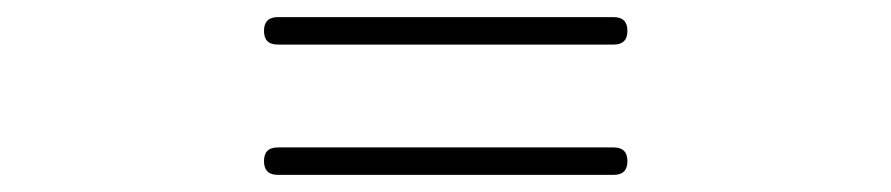

<svg xmlns="http://www.w3.org/2000/svg" viewBox="-20 -492 1040 224"><path d="M304 -288Q288 -288 288 -304Q288 -320 304 -320H696Q712 -320 712 -304Q712 -288 696 -288H500ZM304 -440Q288 -440 288 -456Q288 -472 304 -472H696Q712 -472 712 -456Q712 -440 696 -440H500Z"/></svg>

Font: GenSenRounded TW L
Style: Regular
Weight: 300
Version: Version 1.501;PS 1;hotconv 16.6.51;makeotf.lib2.5.65220